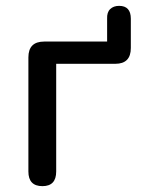

<svg xmlns="http://www.w3.org/2000/svg" viewBox="-20 -629 482 656"><path d="M125 7Q77 7 77 -43V-433Q77 -487 131 -487H346V-565Q345 -587 356.5 -598Q368 -609 387 -609Q427 -609 427 -565V-465Q427 -411 374 -411H172V-43Q172 7 125 7Z"/></svg>

Font: Chiron GoRound TC
Style: Regular
Weight: 400
Designer: Ryoko NISHIZUKA 西塚涼子 (kana, bopomofo & ideographs); Paul D. Hunt (Latin, Greek & Cyrillic); Sandoll Communications 산돌커뮤니
Foundry: Adobe
Version: Version 1.000;hotconv 1.1.1;makeotfexe 2.6.0